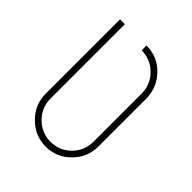

<svg xmlns="http://www.w3.org/2000/svg" viewBox="-188 -783 898 898"><g transform="rotate(45 261.0 -334.0)"><path d="M436 -493V-175Q436 -103 385 -52Q334 0 262 0Q190 0 139 -52Q87 -103 87 -175V-667H119V-175Q119 -116 161 -74Q203 -32 262 -32Q321 -32 363 -74Q404 -116 404 -175V-493ZM261 -668Q333 -668 383.5 -617.5Q434 -567 436 -493H404Q404 -552 362 -594Q320 -636 261 -636Z"/></g></svg>

Font: Zector
Style: Regular
Weight: 400
Designer: GGBot
Version: 0.72